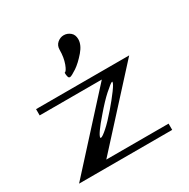

<svg xmlns="http://www.w3.org/2000/svg" viewBox="-175 -954 1100 1116"><g transform="rotate(-30 375.0 -396.0)"><path d="M410.2 -281.2Q448.2 -325.2 478.5 -366.2Q505.9 -403.3 505.9 -415Q505.9 -417 503.9 -417Q496.1 -417 450.2 -376Q413.1 -342.8 360.4 -281.2Q282.2 -191.4 282.2 -169.9Q282.2 -167 285.2 -167Q295.9 -167 331.1 -198.2Q363.3 -226.6 410.2 -281.2ZM667 -500 249 -42H667V0H42L459 -458H42V-500ZM458 -729.5Q458 -692.4 423.8 -652.3Q386.7 -609.4 353.5 -586.9Q316.4 -562.5 306.6 -562.5Q301.8 -562.5 298.8 -565.4Q295.9 -568.4 294.9 -573.2Q293 -581.1 293 -582Q293 -583 292.5 -585.9Q292 -588.9 292 -591.8V-600.6Q303.7 -600.6 318.4 -639.6Q333 -679.7 333 -729.5Q333 -758.8 352.5 -775.4Q372.1 -792 395.5 -792Q419.9 -792 439.5 -775.4Q458 -759.8 458 -729.5Z"/></g></svg>

Font: okolaksMetalik
Style: bold
Weight: 700
Width: 7
Version: Version 0.6